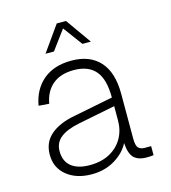

<svg xmlns="http://www.w3.org/2000/svg" viewBox="-111 -822 821 924"><g transform="rotate(-15 300.0 -360.5)"><path d="M233 12Q157 12 109 -27Q61 -66 61 -131Q61 -193 104.5 -230Q148 -267 224 -281L421 -320Q421 -412 385 -453.5Q349 -495 278 -495Q212 -495 172.5 -462.5Q133 -430 122 -369L70 -373Q84 -452 137.5 -497Q191 -542 278 -542Q369 -542 419 -487.5Q469 -433 469 -326V-103Q469 -68 479.5 -56.5Q490 -45 512 -45H543V0Q538 1 526.5 1.5Q515 2 506 2Q469 2 447 -17.5Q425 -37 421 -93Q399 -49 349 -18.5Q299 12 233 12ZM235 -33Q293 -33 334.5 -55.5Q376 -78 398.5 -117Q421 -156 421 -206V-277L235 -240Q175 -228 143 -203Q111 -178 111 -135Q111 -85 143.5 -59Q176 -33 235 -33ZM167 -606 257 -733H303L393 -606H351L280 -702L209 -606Z"/></g></svg>

Font: Geist Mono ExtraLight
Style: Regular
Weight: 200
Monospace: yes
Designer: Basement.studio, Andrés Briganti, Mateo Zaragoza
Foundry: Basement.studio, Vercel, Andrés Briganti, Guido Ferreyra, Mateo Zaragoza
Version: Version 1.500; ttfautohint (v1.8.4.7-5d5b)